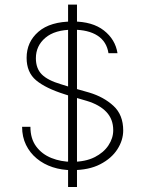

<svg xmlns="http://www.w3.org/2000/svg" viewBox="-20 -706 610 808"><path d="M283 10Q239.5 10 201.5 -2.5Q163.5 -15 134.8 -38.8Q106 -62.5 89.5 -96.2Q73 -130 73 -172.5H108Q108 -122.5 132.2 -89.8Q156.5 -57 196.5 -41Q236.5 -25 283 -25Q339 -25 377.5 -44.2Q416 -63.5 436.2 -94Q456.5 -124.5 456.5 -158Q456.5 -204.5 427.5 -235Q398.5 -265.5 345 -281.5L288.5 -298V-335.5L355.5 -316.5Q417 -298 457.8 -260.2Q498.5 -222.5 498.5 -157Q498.5 -116 474 -77.8Q449.5 -39.5 401.8 -14.8Q354 10 283 10ZM266.5 81V-686.5H304V81ZM281.5 -300 253 -309Q172 -334.5 132 -368Q92 -401.5 92 -462.5Q92 -529.5 141.8 -572.5Q191.5 -615.5 286.5 -615.5Q369 -615.5 417.2 -577.8Q465.5 -540 474.5 -482H436.5Q429 -531 390.5 -556Q352 -581 286.5 -581Q211 -581 171 -547Q131 -513 131 -461Q131 -418 155.8 -393Q180.5 -368 236.5 -351.5L281.5 -337.5Z"/></svg>

Font: Karla ExtraLight
Style: Regular
Weight: 250
Designer: Jonathan Pinhorn
Version: Version 2.004;gftools[0.9.33]